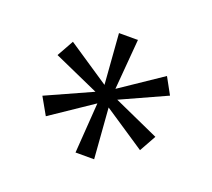

<svg xmlns="http://www.w3.org/2000/svg" viewBox="-75 -827 621 562"><g transform="rotate(20 235.5 -546.0)"><path d="M208 -360 219 -517 90 -430 60 -483 202 -547 61 -610 90 -662 220 -575 208 -732H267L254 -575L383 -662L411 -611L270 -547L412 -483L383 -431L254 -517L266 -360Z"/></g></svg>

Font: DM Sans 16pt Light
Style: Regular
Weight: 300
Version: Version 4.004;gftools[0.9.30]